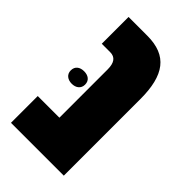

<svg xmlns="http://www.w3.org/2000/svg" viewBox="-191 -675 740 740"><g transform="rotate(45 179.0 -304.5)"><path d="M20 0H308V-417C308 -547 263 -609 154 -609H52V-463H98C125 -463 138 -445 138 -409V-146H20ZM40 -306C40 -284 57 -272 79 -272C101 -272 118 -284 118 -306C118 -329 101 -340 79 -340C57 -340 40 -329 40 -306Z"/></g></svg>

Font: Noto Sans Hebrew ExtraCondensed Black
Style: Regular
Weight: 900
Width: 2
Designer: Monotype Design Team
Foundry: Monotype Imaging Inc.
Version: Version 2.004